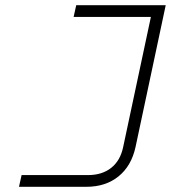

<svg xmlns="http://www.w3.org/2000/svg" viewBox="-20 -718 690 738"><path d="M63 -45H318Q372 -45 407 -72.5Q442 -100 453 -151L560 -653H263L273 -698H617L501 -153Q485 -80 435.5 -40Q386 0 312 0H53Z"/></svg>

Font: Azeret Mono Thin
Style: Italic
Weight: 100
Italic angle: -12°
Designer: Martin Vácha
Foundry: Displaay
Version: Version 1.000; Glyphs 3.0.3, build 3074